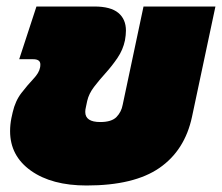

<svg xmlns="http://www.w3.org/2000/svg" viewBox="-20 -560 682 590"><path d="M246 10Q139 10 75 -35.5Q11 -81 11 -157Q11 -167 12 -177Q13 -187 15 -197L19 -215Q27 -250 46 -274.5Q65 -299 82.5 -317.5Q100 -336 103 -352Q104 -356 104 -362Q104 -378 82 -378H39L92 -540H270Q320 -540 343.5 -520.5Q367 -501 367 -466Q367 -453 364 -436Q358 -407 341 -382Q324 -357 304.5 -335.5Q285 -314 269 -293Q253 -272 248 -250L244 -231Q243 -227 242.5 -223.5Q242 -220 242 -216Q242 -185 288 -185Q323 -185 338 -200.5Q353 -216 357 -238L421 -540H642L570 -201Q548 -98 470 -44Q392 10 246 10Z"/></svg>

Font: Kanit Black
Style: Italic
Weight: 900
Italic angle: -12°
Designer: Katatrad Team
Foundry: CadsonDemak
Version: Version 2.000; ttfautohint (v1.8.3)